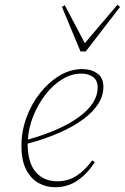

<svg xmlns="http://www.w3.org/2000/svg" viewBox="-20 -773 524 806"><path d="M320 -464Q280 -464 241 -440Q202 -416 171 -376Q140 -336 120 -286.5Q100 -237 97 -187Q236 -226 313 -283Q390 -340 390 -406Q390 -435 371 -449.5Q352 -464 320 -464ZM211 13Q175 13 143 -4Q111 -21 90.5 -59.5Q70 -98 70 -162Q70 -221 90.5 -278Q111 -335 147 -381Q183 -427 229 -455Q275 -483 326 -483Q362 -483 388 -465Q414 -447 414 -408Q414 -335 329.5 -272.5Q245 -210 96 -170Q96 -91 129.5 -51.5Q163 -12 221 -12Q265 -12 300.5 -34.5Q336 -57 367 -100L378 -92Q346 -43 305 -15Q264 13 211 13ZM252 -751 336 -592 473 -753 484 -744 340 -557H318L240 -744Z"/></svg>

Font: Source Serif Pro ExtraLight
Style: Italic
Weight: 200
Italic angle: -12°
Designer: Frank Grießhammer
Foundry: Adobe Systems Incorporated
Version: Version 3.001;hotconv 1.0.111;makeotfexe 2.5.65597